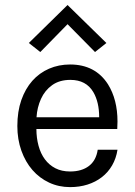

<svg xmlns="http://www.w3.org/2000/svg" viewBox="-20 -754 554 786"><path d="M267 12Q220.5 12 181 -6.5Q141.5 -25 112.8 -58Q84 -91 67.5 -137.2Q51 -183.5 51 -238Q51 -297.5 67.2 -344Q83.5 -390.5 112.2 -423Q141 -455.5 180.8 -472.8Q220.5 -490 267 -490Q370 -490 422 -409Q461 -346.5 461 -256.5Q461 -241.5 460 -226H129Q129 -189.5 137.8 -157.2Q146.5 -125 163.8 -101.8Q181 -78.5 206.8 -65.2Q232.5 -52 267 -52Q314.5 -52 344 -74.5Q373.5 -97 380 -141H461Q455.5 -105.5 439 -77Q422.5 -48.5 397 -28.8Q371.5 -9 338.5 1.5Q305.5 12 267 12ZM386 -274Q386 -336 362 -377Q332.5 -427 268 -427Q223.5 -427 193.5 -405.5Q163.5 -384 147.8 -349.2Q132 -314.5 129.5 -274ZM369 -541 256.5 -655 145 -541 98 -578 256.5 -733.5 415.5 -578Z"/></svg>

Font: Betina Sans
Style: Regular
Weight: 400
Designer: Jonathan Pinhorn (font) & Cristiano Sobral (main changes)
Version: Version 2.001;April 28, 2021;FontCreator 13.0.0.2655 32-bit;